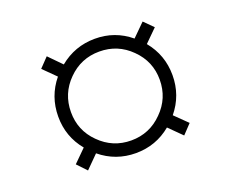

<svg xmlns="http://www.w3.org/2000/svg" viewBox="-81 -663 852 708"><g transform="rotate(-20 344.5 -309.0)"><path d="M155.8 -85.4 121.1 -122.1 169.9 -170.4Q120.1 -230.5 120.4 -309.6Q120.6 -388.7 169.9 -448.7L121.6 -496.6L156.7 -533.2L205.6 -483.4Q266.1 -533.2 344.7 -533.4Q423.3 -533.7 483.4 -483.9L532.7 -532.7L567.9 -497.6L519 -449.2Q568.8 -388.7 568.8 -309.6Q568.8 -230.5 519 -169.9L567.9 -122.1L533.2 -85.4L483.4 -134.8Q423.3 -85 344.5 -85Q265.6 -85 205.1 -134.8ZM220.7 -186.5Q272 -134.8 344.2 -134.8Q416.5 -134.8 467.3 -186.5Q518.6 -237.3 518.8 -309.6Q519 -381.8 467.3 -432.6Q416.5 -483.4 344.2 -483.4Q272 -483.4 221.2 -432.1Q170.4 -381.3 170.2 -309.1Q169.9 -236.8 220.7 -186.5Z"/></g></svg>

Font: HK Grotesk Legacy
Style: Regular
Weight: 400
Designer: Alfredo Marco Pradil
Foundry: Hanken Design Co.
Version: Version 2.022;PS 002.022;hotconv 1.0.88;makeotf.lib2.5.64775